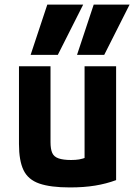

<svg xmlns="http://www.w3.org/2000/svg" viewBox="-20 -810 590 840"><path d="M436 -570H317L390 -790H547ZM233 -570H114L187 -790H344ZM286 10Q201 10 152 -7Q103 -24 83 -65.5Q63 -107 63 -180V-520H201V-188Q201 -158 208.5 -141Q216 -124 236.5 -117Q257 -110 291 -110Q311 -110 326 -112.5Q341 -115 361 -122.5Q381 -130 412 -144L350 -58V-520H488V-22Q445 -6 396 2Q347 10 286 10Z"/></svg>

Font: M PLUS Code Latin SemiExpanded
Style: Bold
Weight: 700
Width: 6
Designer: Coji Morishita
Foundry: UNDERFOREST DESIGN
Version: Version 1.002; ttfautohint (v1.8.3)